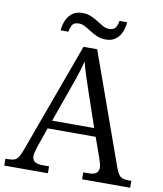

<svg xmlns="http://www.w3.org/2000/svg" viewBox="-96 -972 889 1049"><g transform="rotate(10 349.0 -447.5)"><path d="M-0.3 0V-38.3H18Q38 -38.3 50.5 -43.5Q63 -48.7 72.3 -63.5Q81.7 -78.3 92 -107.7L313.3 -714H389.3L611 -93.3Q619.7 -70.7 628.2 -58.8Q636.7 -47 649.2 -42.7Q661.7 -38.3 682 -38.3H698V0H431.3V-38.3H460Q489 -38.3 502.5 -48.2Q516 -58 516 -79.7Q516 -87 513.7 -96.7Q511.3 -106.3 508.2 -116.2Q505 -126 502.7 -133.7L464.3 -241.3H198L162.3 -140Q159.3 -131.7 156.2 -120.5Q153 -109.3 150.3 -98.2Q147.7 -87 147.7 -79.7Q147.7 -58 161.8 -48.2Q176 -38.3 206.7 -38.3H241.7V0ZM214.7 -287H448L384 -474Q370 -515.3 356 -558.2Q342 -601 333.3 -636Q328 -614 320.5 -589.2Q313 -564.3 303.7 -537.2Q294.3 -510 284.3 -482.7ZM425.3 -774.3Q399.3 -774.3 377.7 -783.5Q356 -792.7 337.3 -804.8Q318.7 -817 301.5 -826.2Q284.3 -835.3 267.3 -835.3Q238.7 -835.3 229.7 -818.2Q220.7 -801 217.7 -781H174.7Q176.7 -809.7 187.7 -836Q198.7 -862.3 220.8 -878.8Q243 -895.3 276.7 -895.3Q302.7 -895.3 324.3 -886.2Q346 -877 364.3 -865Q382.7 -853 399.5 -843.8Q416.3 -834.7 433.3 -834.7Q460.7 -834.7 470.2 -851Q479.7 -867.3 482.7 -887.7H525Q523 -858.3 512 -832.3Q501 -806.3 479.5 -790.3Q458 -774.3 425.3 -774.3Z"/></g></svg>

Font: Noto Serif Hentaigana ExtraLight
Style: Regular
Weight: 200
Designer: Kazuhiro Yamada
Foundry: nipponia
Version: Version 1.000